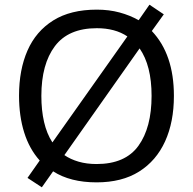

<svg xmlns="http://www.w3.org/2000/svg" viewBox="-20 -766 821 817"><path d="M720 -358Q720 -247 682.5 -164.5Q645 -82 572 -36Q499 10 391 10Q279 10 206 -37L158 31L97 -9L149 -83Q105 -132 83 -202Q61 -272 61 -359Q61 -469 97 -551Q133 -633 206.5 -679Q280 -725 392 -725Q444 -725 488.5 -713Q533 -701 570 -680L616 -746L677 -705L626 -634Q720 -535 720 -358ZM156 -358Q156 -297 167.5 -247Q179 -197 203 -160L522 -611Q470 -646 392 -646Q271 -646 213.5 -569.5Q156 -493 156 -358ZM625 -358Q625 -487 574 -560L254 -106Q280 -88 314.5 -78Q349 -68 391 -68Q513 -68 569 -145.5Q625 -223 625 -358Z"/></svg>

Font: Noto Sans Inscriptional Pahlavi
Style: Regular
Weight: 400
Designer: Monotype Design Team
Foundry: Monotype Imaging Inc.
Version: Version 2.003; ttfautohint (v1.8.4.7-5d5b)